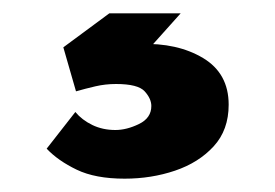

<svg xmlns="http://www.w3.org/2000/svg" viewBox="-20 -32 413 288"><path d="M93 136Q103 148 118.5 155.5Q134 163 153 163Q170 163 188.5 154Q207 145 207 127Q207 116 197 105Q187 94 154 94Q138 94 123 97.5Q108 101 94 105L75 39L144 -12H251L174 74L148 39Q159 37 169.5 36Q180 35 190 34Q246 32 284.5 55Q323 78 323 125Q323 163 300.5 187.5Q278 212 242.5 224Q207 236 167 236Q123 236 95 222.5Q67 209 50 191Z"/></svg>

Font: Reem Kufi Fun
Style: Regular
Weight: 400
Designer: Khaled Hosny
Version: Version 1.005